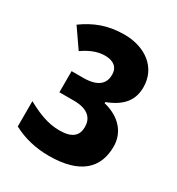

<svg xmlns="http://www.w3.org/2000/svg" viewBox="-117 -934 551 598"><g transform="rotate(30 158.0 -634.5)"><path d="M144 -412C256 -412 305 -460 305 -538C305 -586 274 -626 213 -641V-645C271 -667 293 -700 293 -744C293 -815 235 -857 160 -857C99 -857 55 -838 15 -809L62 -741C92 -762 117 -770 141 -770C171 -770 189 -756 189 -729C189 -702 174 -676 116 -676H74V-600H126C180 -600 197 -575 197 -546C197 -515 179 -497 133 -497C92 -497 55 -512 15 -534V-443C54 -422 98 -412 144 -412Z"/></g></svg>

Font: Noto Sans Tamil UI SemiCondensed
Style: Bold
Weight: 700
Width: 4
Designer: Jelle Bosma - Monotype Design Team
Foundry: Monotype Imaging Inc.
Version: Version 2.004